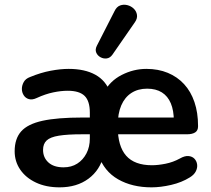

<svg xmlns="http://www.w3.org/2000/svg" viewBox="-20 -795 905 825"><path d="M236 10Q178 10 134.5 -10.5Q91 -31 67 -66Q43 -101 43 -145Q43 -199 71 -230.5Q99 -262 162.5 -276Q226 -290 334 -290H379V-218H332Q270 -218 233 -212Q196 -206 180.5 -191.5Q165 -177 165 -151Q165 -118 188 -97Q211 -76 253 -76Q287 -76 312 -92Q337 -108 351.5 -136Q366 -164 366 -200V-311Q366 -361 343.5 -383Q321 -405 271 -405Q242 -405 208.5 -398Q175 -391 138 -374Q119 -365 104.5 -369Q90 -373 82 -385.5Q74 -398 74 -413Q74 -428 82 -442.5Q90 -457 109 -464Q155 -483 197.5 -491Q240 -499 275 -499Q344 -499 389.5 -474Q435 -449 454 -397H426Q452 -447 503 -473Q554 -499 609 -499Q660 -499 701 -482Q742 -465 771 -433.5Q800 -402 815.5 -356.5Q831 -311 831 -254V-252Q831 -234 818.5 -226Q806 -218 783 -218H477V-290H742L727 -275Q727 -320 714 -351Q701 -382 675.5 -398Q650 -414 612 -414Q573 -414 544.5 -395.5Q516 -377 501 -342Q486 -307 486 -257V-250Q486 -167 522 -126Q558 -85 633 -85Q659 -85 691.5 -91.5Q724 -98 753 -114Q774 -126 790 -124.5Q806 -123 815.5 -113Q825 -103 827 -88.5Q829 -74 821.5 -59Q814 -44 796 -33Q761 -11 715.5 -0.5Q670 10 631 10Q548 10 487.5 -24.5Q427 -59 403 -129H426Q410 -64 360 -27Q310 10 236 10ZM463 -560Q453 -546 439 -544Q425 -542 412 -549Q399 -556 393.5 -569Q388 -582 396 -598L472 -747Q481 -766 496 -771.5Q511 -777 527 -773Q543 -769 554.5 -758Q566 -747 568.5 -731.5Q571 -716 560 -700Z"/></svg>

Font: Nunito ExtraLight
Style: Regular
Weight: 200
Designer: Vernon Adams
Foundry: Vernon Adams
Version: Version 3.602